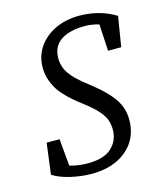

<svg xmlns="http://www.w3.org/2000/svg" viewBox="-100 -703 665 790"><g transform="rotate(-15 233.0 -308.0)"><path d="M30 -27 47 -159H102L114 -28L69 -62Q95 -47 126.5 -40Q158 -33 190 -33Q258 -33 291 -63.5Q324 -94 324 -141Q324 -162 317.5 -181.5Q311 -201 290.5 -224Q270 -247 229 -278Q159 -331 135 -374Q111 -417 111 -460Q111 -509 136.5 -547Q162 -585 207.5 -607Q253 -629 312 -629Q350 -629 389 -619.5Q428 -610 466 -587L445 -459H389L382 -587L424 -555Q390 -572 367 -577Q344 -582 323 -582Q257 -582 220 -557Q183 -532 183 -482Q183 -446 203.5 -416Q224 -386 274 -348Q326 -308 353 -277Q380 -246 390 -219Q400 -192 400 -163Q400 -83 343.5 -35Q287 13 194 13Q152 13 105.5 2.5Q59 -8 30 -27Z"/></g></svg>

Font: Lisu Bosa Light
Style: Italic
Weight: 300
Italic angle: -19°
Designer: David Morse, Annie Olsen, Victor Gaultney, Frank Grießhammer (Latin)
Foundry: SIL International
Version: Version 2.000